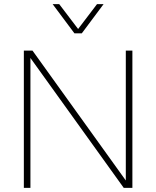

<svg xmlns="http://www.w3.org/2000/svg" viewBox="-20 -914 760 934"><path d="M96 0V-668H138L592 -36V-668H624V0H582L128 -632V0ZM342 -752 236 -894H268L360 -773L452 -894H484L378 -752Z"/></svg>

Font: Gantari Thin
Style: Regular
Weight: 250
Designer: Anugrah Pasau
Foundry: Lafontype
Version: Version 1.000